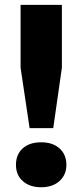

<svg xmlns="http://www.w3.org/2000/svg" viewBox="-20 -760 338 788"><path d="M101.5 -234 64.5 -482V-740H234V-482L198.5 -234ZM149 8.5Q102 8.5 73.8 -16.5Q45.5 -41.5 45.5 -83.5Q45.5 -126 73.2 -151Q101 -176 149 -176Q197 -176 224.8 -150.5Q252.5 -125 252.5 -83.5Q252.5 -42.5 224.2 -17Q196 8.5 149 8.5Z"/></svg>

Font: Encode Sans SC Condensed Thin
Style: Bold
Weight: 700
Version: Version 3.002